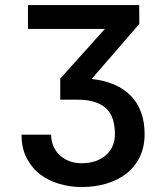

<svg xmlns="http://www.w3.org/2000/svg" viewBox="-20 -731 640 761"><path d="M395.5 -616.2H90.8V-710.9H531.7L532.2 -636.2L343.3 -418Q393.6 -412.6 432.6 -395.8Q471.7 -378.9 498.5 -351.3Q525.4 -323.7 539.3 -285.6Q553.2 -247.6 553.2 -199.2Q553.2 -149.4 534.7 -110.4Q516.1 -71.3 482.7 -44.4Q449.2 -17.6 403.3 -3.7Q357.4 10.3 303.2 10.3Q259.3 10.3 216.8 -1.7Q174.3 -13.7 140.6 -38.8Q106.9 -64 86.2 -103.3Q65.4 -142.6 65.4 -197.3H182.6Q182.6 -173.8 191.2 -153.1Q199.7 -132.3 215.6 -116.9Q231.4 -101.6 253.7 -92.8Q275.9 -84 303.2 -84Q334.5 -84 359.1 -92.8Q383.8 -101.6 400.9 -116.9Q418 -132.3 426.8 -153.3Q435.5 -174.3 435.5 -198.7Q435.5 -272 397.7 -304Q359.9 -335.9 288.1 -335.9H218.8V-419.4Z"/></svg>

Font: Roboto Mono
Style: Regular
Weight: 500
Designer: Google
Version: Version 2.000986; 2015; ttfautohint (v1.3)